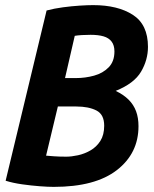

<svg xmlns="http://www.w3.org/2000/svg" viewBox="-20 -721 600 750"><path d="M190 9Q168 9 135 6.5Q102 4 66.5 -1Q31 -6 2 -15L162 -680Q192 -688 226 -692.5Q260 -697 291 -699Q322 -701 344 -701Q440 -701 499 -663Q558 -625 558 -538Q558 -487 531 -441Q504 -395 432 -366Q463 -351 482.5 -331.5Q502 -312 511.5 -286.5Q521 -261 521 -228Q521 -122 436.5 -56.5Q352 9 190 9ZM239 -109Q259 -109 284.5 -114.5Q310 -120 333.5 -133.5Q357 -147 372 -170.5Q387 -194 387 -230Q387 -274 356.5 -289.5Q326 -305 278 -305H206L160 -113Q171 -112 191 -110.5Q211 -109 239 -109ZM234 -416H276Q313 -416 347.5 -425.5Q382 -435 404.5 -458Q427 -481 427 -520Q427 -544 416 -558.5Q405 -573 384.5 -579Q364 -585 334 -585Q317 -585 300 -584Q283 -583 272 -581Z"/></svg>

Font: Ubuntu Sans Mono
Style: Bold Italic
Weight: 700
Italic angle: -13.5°
Monospace: yes
Designer: Dalton Maag Ltd
Foundry: Dalton Maag Ltd
Version: Version 1.006